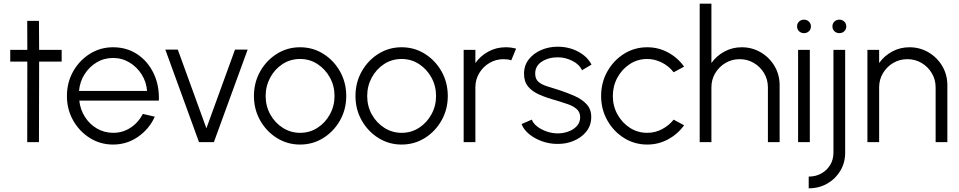

<svg xmlns="http://www.w3.org/2000/svg" viewBox="-20 -770 5192 1040"><path d="M314 -436.5H192L191 0H127.5L128 -436.5H35.5V-500H128L127.5 -657H191L192 -500H314Z M592.5 13Q523.5 13 466.8 -22.5Q410 -58 376.2 -117.8Q342.5 -177.5 342.5 -250Q342.5 -323 376.2 -383Q410 -443 466.8 -478.5Q523.5 -514 592.5 -514Q666.5 -514 723.5 -476.2Q780.5 -438.5 812 -373Q843.5 -307.5 840.5 -225H409.5Q415 -175.5 440.5 -136Q466 -96.5 505.2 -73.8Q544.5 -51 592.5 -50.5Q644.5 -50.5 686.5 -77.8Q728.5 -105 754 -153L818.5 -138Q788.5 -71.5 728 -29.2Q667.5 13 592.5 13ZM408 -277.5H776.5Q773 -326 747.5 -366.5Q722 -407 681.5 -431.5Q641 -456 592.5 -456Q543.5 -456 503.5 -432Q463.5 -408 438 -367.8Q412.5 -327.5 408 -277.5Z M1138.5 0H1058L875.5 -501.5H943L1098 -75L1253 -501.5H1321.5Z M1605.5 13Q1536.5 13 1479.8 -22.5Q1423 -58 1389.2 -117.8Q1355.5 -177.5 1355.5 -250Q1355.5 -323 1389.2 -383Q1423 -443 1479.8 -478.5Q1536.5 -514 1605.5 -514Q1674.5 -514 1731.2 -478.5Q1788 -443 1821.8 -383Q1855.5 -323 1855.5 -250Q1855.5 -177.5 1821.8 -117.8Q1788 -58 1731.2 -22.5Q1674.5 13 1605.5 13ZM1605.5 -50.5Q1658 -50.5 1700.2 -78Q1742.5 -105.5 1767.2 -151Q1792 -196.5 1792 -250Q1792 -304.5 1767 -350Q1742 -395.5 1699.8 -423Q1657.5 -450.5 1605.5 -450.5Q1552.5 -450.5 1510.2 -422.8Q1468 -395 1443.5 -349.5Q1419 -304 1419 -250Q1419 -194.5 1444.5 -149.2Q1470 -104 1512.5 -77.2Q1555 -50.5 1605.5 -50.5Z M2155.5 13Q2086.5 13 2029.8 -22.5Q1973 -58 1939.2 -117.8Q1905.5 -177.5 1905.5 -250Q1905.5 -323 1939.2 -383Q1973 -443 2029.8 -478.5Q2086.5 -514 2155.5 -514Q2224.5 -514 2281.2 -478.5Q2338 -443 2371.8 -383Q2405.5 -323 2405.5 -250Q2405.5 -177.5 2371.8 -117.8Q2338 -58 2281.2 -22.5Q2224.5 13 2155.5 13ZM2155.5 -50.5Q2208 -50.5 2250.2 -78Q2292.5 -105.5 2317.2 -151Q2342 -196.5 2342 -250Q2342 -304.5 2317 -350Q2292 -395.5 2249.8 -423Q2207.5 -450.5 2155.5 -450.5Q2102.5 -450.5 2060.2 -422.8Q2018 -395 1993.5 -349.5Q1969 -304 1969 -250Q1969 -194.5 1994.5 -149.2Q2020 -104 2062.5 -77.2Q2105 -50.5 2155.5 -50.5Z M2491.5 0V-500H2555V-428.5Q2582 -467 2625 -490.5Q2668 -514 2719 -514Q2749 -514 2775.5 -506.5L2749.5 -443.5Q2730.5 -449.5 2708 -449.5Q2666 -449.5 2631.2 -429Q2596.5 -408.5 2575.8 -373.8Q2555 -339 2555 -297V0Z M2995.5 9.5Q2954 9 2914.8 -5.2Q2875.5 -19.5 2846.2 -43.5Q2817 -67.5 2805 -98L2860.5 -122Q2868.5 -101 2891 -84Q2913.5 -67 2942.8 -57.2Q2972 -47.5 3000.5 -47.5Q3032 -47.5 3060 -58Q3088 -68.5 3105.2 -88Q3122.5 -107.5 3122.5 -134.5Q3122.5 -163 3103.8 -179.2Q3085 -195.5 3056.5 -205.5Q3028 -215.5 2998 -224.5Q2944 -239 2903.5 -256.5Q2863 -274 2840.8 -300.8Q2818.5 -327.5 2818.5 -370.5Q2818.5 -415.5 2844 -448.2Q2869.5 -481 2911.2 -499Q2953 -517 3000.5 -517Q3062 -517 3112 -490.2Q3162 -463.5 3184 -420L3132.5 -389.5Q3118.5 -421 3081 -440Q3043.5 -459 3004 -459.5Q2954 -460.5 2916.5 -437.2Q2879 -414 2879 -371.5Q2879 -342.5 2895.8 -327.5Q2912.5 -312.5 2941.5 -303.2Q2970.5 -294 3007.5 -282.5Q3053.5 -267.5 3093.8 -249.5Q3134 -231.5 3158.5 -204.2Q3183 -177 3182.5 -135.5Q3182.5 -90.5 3156 -57.5Q3129.5 -24.5 3086.8 -6.8Q3044 11 2995.5 9.5Z M3629 -122 3685.5 -91.5Q3651.5 -44 3599.2 -15.5Q3547 13 3486 13Q3417 13 3360.2 -22.5Q3303.5 -58 3269.8 -117.8Q3236 -177.5 3236 -250Q3236 -323 3269.8 -383Q3303.5 -443 3360.2 -478.5Q3417 -514 3486 -514Q3547 -514 3599.2 -485.5Q3651.5 -457 3685.5 -409L3629 -378.5Q3602 -413 3563.8 -431.8Q3525.5 -450.5 3486 -450.5Q3433.5 -450.5 3391.2 -422.8Q3349 -395 3324.2 -349.5Q3299.5 -304 3299.5 -250Q3299.5 -195.5 3324.8 -150Q3350 -104.5 3392.2 -77.5Q3434.5 -50.5 3486 -50.5Q3529 -50.5 3566.5 -70.5Q3604 -90.5 3629 -122Z M4203 -308.5V0H4139.5V-297Q4139.5 -339 4118.8 -373.8Q4098 -408.5 4063.2 -429Q4028.5 -449.5 3986.5 -449.5Q3944.5 -449.5 3909.8 -429Q3875 -408.5 3854.2 -373.8Q3833.5 -339 3833.5 -297V0H3770V-750H3833.5V-428.5Q3860.5 -467 3903.5 -490.5Q3946.5 -514 3997.5 -514Q4054.5 -514 4101.2 -486.2Q4148 -458.5 4175.5 -412Q4203 -365.5 4203 -308.5Z M4303 -500H4366.5V0H4303ZM4335 -590.5Q4319 -590.5 4308.2 -600.8Q4297.5 -611 4297.5 -627Q4297.5 -643 4308.2 -653.2Q4319 -663.5 4335 -663.5Q4350.5 -663.5 4361.5 -653.2Q4372.5 -643 4372.5 -627Q4372.5 -611 4361.8 -600.8Q4351 -590.5 4335 -590.5Z M4360.5 250V186.5Q4398.5 186.5 4429 169.5Q4459.5 152.5 4477 123.2Q4494.5 94 4494.5 57V-500H4558V57Q4558 111 4532.2 154.5Q4506.5 198 4461.8 224Q4417 250 4360.5 250ZM4526.5 -590.5Q4510.5 -590.5 4499.8 -600.8Q4489 -611 4489 -627Q4489 -643 4499.8 -653.2Q4510.5 -663.5 4526.5 -663.5Q4542 -663.5 4553 -653.2Q4564 -643 4564 -627Q4564 -611 4553.2 -600.8Q4542.5 -590.5 4526.5 -590.5Z M5111.5 -308.5V0H5048V-297Q5048 -339 5027.2 -373.8Q5006.5 -408.5 4971.8 -429Q4937 -449.5 4895 -449.5Q4853 -449.5 4818.2 -429Q4783.5 -408.5 4762.8 -373.8Q4742 -339 4742 -297V0H4678.5V-500H4742V-428.5Q4769 -467 4812 -490.5Q4855 -514 4906 -514Q4963 -514 5009.8 -486.2Q5056.5 -458.5 5084 -412Q5111.5 -365.5 5111.5 -308.5Z"/></svg>

Font: Urbanist Light
Style: Regular
Weight: 300
Designer: Corey Hu
Foundry: Corey Hu
Version: Version 1.330; ttfautohint (v1.8.4.7-5d5b)